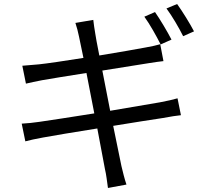

<svg xmlns="http://www.w3.org/2000/svg" viewBox="-20 -872 1040 955"><path d="M833 -675C812 -716 776 -776 751 -812L698 -789C725 -752 759 -691 779 -651ZM489 -521 721 -558C748 -562 778 -567 793 -568L777 -652C760 -647 734 -641 705 -636C663 -628 571 -612 474 -596C463 -653 455 -693 454 -704C450 -726 446 -755 444 -773L355 -758C362 -737 368 -715 373 -690C376 -678 384 -638 395 -584C301 -569 213 -556 174 -552C143 -549 116 -547 91 -545L109 -456C131 -461 157 -467 189 -473C228 -480 315 -494 410 -509L449 -308C335 -290 226 -273 176 -266C150 -262 112 -258 88 -257L106 -169C128 -175 156 -181 194 -188C243 -197 350 -215 464 -233C483 -134 498 -53 502 -31C509 -2 512 29 517 63L609 46C599 17 591 -17 584 -46C579 -68 563 -149 543 -246C642 -262 735 -277 790 -285C827 -292 859 -297 880 -299L863 -383C842 -377 813 -370 775 -363C725 -354 629 -338 528 -321ZM808 -830C836 -792 869 -736 891 -692L945 -716C926 -753 887 -816 861 -852Z"/></svg>

Font: Noto Sans Mono CJK JP Regular
Style: Regular
Weight: 400
Designer: Ryoko NISHIZUKA (kana & ideographs); Paul D. Hunt (Latin, Greek & Cyrillic); Wenlong ZHANG (bopomofo); Sandoll Communica
Foundry: Adobe Systems Incorporated
Version: Version 1.004;PS 1.004;hotconv 1.0.82;makeotf.lib2.5.63406